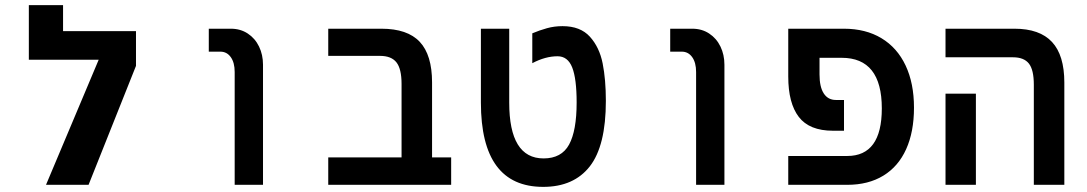

<svg xmlns="http://www.w3.org/2000/svg" viewBox="-20 -721 4240 749"><path d="M510.5 -599.5V-464L325.5 0H159.5L365 -488H92.5V-701H226V-599.5Z M839.5 -519.5H794.5V-609H880.5Q918 -609 946.5 -590.2Q975 -571.5 990.5 -539.5Q1006 -507.5 1006 -468.5V0H895.5V-440Q895.5 -477 880.2 -498.2Q865 -519.5 839.5 -519.5Z M1462.5 -503H1260.5V-609H1468Q1569.5 -609 1617.5 -557.8Q1665.5 -506.5 1665.5 -399.5V-107H1740V0H1260.5V-107H1546.5V-393.5Q1546.5 -452.5 1526.5 -477.8Q1506.5 -503 1462.5 -503Z M1856 -321V-609H1966.5V-321Q1966.5 -103 2100.5 -103Q2170.5 -103 2200 -157Q2229.5 -211 2229.5 -321Q2229.5 -414 2212.2 -457.8Q2195 -501.5 2155 -501.5Q2107.5 -501.5 2056.5 -474.5V-591Q2085 -603 2113.8 -611Q2142.5 -619 2174.5 -619Q2244 -619 2281.2 -577.8Q2318.5 -536.5 2331 -473.5Q2343.5 -410.5 2343.5 -327.5Q2343.5 -152.5 2281 -72.2Q2218.5 8 2099 8Q1856 8 1856 -321Z M2639.5 -519.5H2594.5V-609H2680.5Q2718 -609 2746.5 -590.2Q2775 -571.5 2790.5 -539.5Q2806 -507.5 2806 -468.5V0H2695.5V-440Q2695.5 -477 2680.2 -498.2Q2665 -519.5 2639.5 -519.5Z M3055 -112.5H3285Q3420 -112.5 3420 -298Q3420 -495.5 3263.5 -495.5H3177V-430.5Q3177 -382 3193.5 -356.5Q3210 -331 3241 -331H3272.5V-211H3229.5Q3137.5 -211 3096.2 -264.8Q3055 -318.5 3055 -422.5V-609H3272Q3357 -609 3418.5 -572Q3480 -535 3512.8 -465.5Q3545.5 -396 3545.5 -301Q3545.5 -207 3515 -139.2Q3484.5 -71.5 3426 -35.8Q3367.5 0 3285 0H3055Z M3932 -497.5H3668.5V-609H3937.5Q4036 -609 4084 -557.2Q4132 -505.5 4132 -399V0H4013V-390.5Q4013 -448.5 3993.8 -473Q3974.5 -497.5 3932 -497.5ZM3668.5 -355.5H3787V0H3668.5Z"/></svg>

Font: JuliaMono SemiBold
Style: Regular
Weight: 600
Monospace: yes
Designer: cormullion
Foundry: corm
Version: Version 0.055; ttfautohint (v1.8.4)